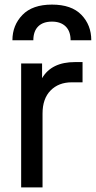

<svg xmlns="http://www.w3.org/2000/svg" viewBox="-20 -815 417 835"><path d="M72 0V-539H163V-475Q204 -545 306 -545H339V-457H292Q235 -457 200 -421.5Q165 -386 165 -321V0ZM34 -640Q34 -705 77.5 -750Q121 -795 206 -795Q291 -795 334 -750.5Q377 -706 377 -640H287Q287 -679 265.5 -700Q244 -721 206 -721Q167 -721 146 -700Q125 -679 125 -640Z"/></svg>

Font: Pitagon Sans Text Medium
Style: Regular
Weight: 500
Designer: Travis Tran
Foundry: Pitagon
Version: Version 1.000; ttfautohint (v1.8.4.7-5d5b);gftools[0.9.26]